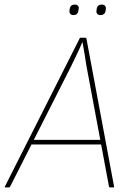

<svg xmlns="http://www.w3.org/2000/svg" viewBox="-40 -820 558 840"><path d="M-16 0Q-18 0 -19 -1Q-20 -2 -19 -3L308 -651Q309 -655 312 -655H334Q337 -655 338 -652L459 -4Q460 0 456 0H442Q439 0 437 -3L338 -533Q334 -559 330 -584Q326 -609 321 -635H320Q309 -609 296.5 -583Q284 -557 271 -530L4 -3Q2 0 -1 0ZM90 -188 100 -208H404L407 -188ZM399 -754Q390 -754 385.5 -759.5Q381 -765 382 -773L383 -781Q386 -800 406 -800Q415 -800 419.5 -794.5Q424 -789 423 -781L422 -773Q419 -754 399 -754ZM281 -754Q272 -754 267.5 -759.5Q263 -765 264 -773L265 -781Q268 -800 287 -800Q297 -800 301.5 -794.5Q306 -789 304 -781L303 -773Q300 -754 281 -754Z"/></svg>

Font: Sofia Sans Semi Condensed Thin
Style: Italic
Weight: 250
Italic angle: -9°
Version: Version 4.100